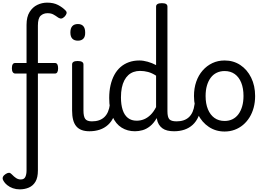

<svg xmlns="http://www.w3.org/2000/svg" viewBox="-71 -977 2014 1454"><path d="M78 457Q51 457 26.5 448.5Q2 440 -17 424.5Q-36 409 -47 388Q-54 374 -48.5 362Q-43 350 -27 340Q-12 331 -2 331.5Q8 332 19 344Q35 361 51 371.5Q67 382 86 382Q112 382 121 362.5Q130 343 130 314V-420H45Q33 -420 26 -430Q19 -440 19 -460Q19 -500 44 -500H130V-789Q130 -849 153 -886Q176 -923 211.5 -940Q247 -957 286 -957Q335 -957 369 -939Q403 -921 425 -898Q436 -887 433 -875.5Q430 -864 419 -852Q406 -839 395 -837Q384 -835 371 -843Q349 -859 332 -868Q315 -877 289 -877Q258 -877 237 -858Q216 -839 216 -783V-500H345Q369 -500 369 -460Q369 -420 345 -420H216V314Q216 368 197.5 399Q179 430 147.5 443.5Q116 457 78 457Z M606 17Q572 17 547 7.5Q522 -2 506 -21.5Q490 -41 482.5 -70.5Q475 -100 475 -140V-489Q475 -502 485.5 -508.5Q496 -515 517 -515Q539 -515 550 -508.5Q561 -502 561 -489V-140Q561 -95 574.5 -76.5Q588 -58 625 -58Q639 -58 646 -46.5Q653 -35 651.5 -20.5Q650 -6 639 5.5Q628 17 606 17ZM519 -669Q491 -669 476.5 -684.5Q462 -700 462 -731Q462 -763 476.5 -779Q491 -795 519 -795Q546 -795 560 -779Q574 -763 574 -731Q575 -700 560.5 -684.5Q546 -669 519 -669Z M606 17Q592 17 585.5 5.5Q579 -6 580.5 -20.5Q582 -35 593 -46.5Q604 -58 625 -58Q655 -58 678.5 -66Q702 -74 719 -90Q736 -106 746.5 -130Q757 -154 761 -186Q763 -201 776 -205.5Q789 -210 801.5 -205.5Q814 -201 812 -186Q808 -133 791 -94.5Q774 -56 747 -31.5Q720 -7 684.5 5Q649 17 606 17Z M951 17Q894 17 850 -10.5Q806 -38 781 -94Q756 -150 756 -235Q756 -287 766 -331Q776 -375 795 -410Q814 -445 841.5 -469Q869 -493 905 -506Q941 -519 984 -519Q1014 -519 1047.5 -509.5Q1081 -500 1111 -484V-927Q1111 -940 1122 -946.5Q1133 -953 1155 -953Q1177 -953 1187 -946.5Q1197 -940 1197 -927V-135Q1197 -90 1211.5 -74Q1226 -58 1266 -58Q1278 -58 1284 -46.5Q1290 -35 1288.5 -20.5Q1287 -6 1277 5.5Q1267 17 1247 17Q1219 17 1196.5 11.5Q1174 6 1158 -6Q1142 -18 1131.5 -35.5Q1121 -53 1117 -77L1116 -83Q1093 -43 1065 -21Q1037 1 1008 9Q979 17 951 17ZM964 -63Q993 -63 1019 -73.5Q1045 -84 1068.5 -106.5Q1092 -129 1111 -166V-404Q1080 -424 1050.5 -432Q1021 -440 989 -440Q963 -440 940.5 -432Q918 -424 900.5 -408Q883 -392 870.5 -368Q858 -344 851.5 -312Q845 -280 845 -239Q845 -184 858 -144.5Q871 -105 897.5 -84Q924 -63 964 -63Z M1247 17Q1233 17 1226.5 5.5Q1220 -6 1221.5 -20.5Q1223 -35 1234 -46.5Q1245 -58 1266 -58Q1296 -58 1319.5 -66Q1343 -74 1360 -90Q1377 -106 1387.5 -130Q1398 -154 1402 -186Q1404 -201 1417 -205.5Q1430 -210 1442.5 -205.5Q1455 -201 1453 -186Q1449 -133 1432 -94.5Q1415 -56 1388 -31.5Q1361 -7 1325.5 5Q1290 17 1247 17Z M1630 19Q1563 19 1510.5 -16Q1458 -51 1428 -111.5Q1398 -172 1398 -250Q1398 -309 1415 -358Q1432 -407 1463.5 -443Q1495 -479 1537 -499Q1579 -519 1630 -519Q1697 -519 1749 -484.5Q1801 -450 1831 -389Q1861 -328 1861 -250Q1861 -203 1850 -162Q1839 -121 1818.5 -88Q1798 -55 1769.5 -31Q1741 -7 1705.5 6Q1670 19 1630 19ZM1630 -61Q1663 -61 1689.5 -74Q1716 -87 1734.5 -112Q1753 -137 1763 -172Q1773 -207 1773 -250Q1773 -308 1756 -350.5Q1739 -393 1707 -416Q1675 -439 1630 -439Q1597 -439 1570 -426Q1543 -413 1524.5 -388Q1506 -363 1496 -328.5Q1486 -294 1486 -250Q1486 -192 1503.5 -149.5Q1521 -107 1553 -84Q1585 -61 1630 -61Z"/></svg>

Font: Playwrite US Modern
Style: Regular
Weight: 400
Designer: Veronika Burian, José Scaglione
Foundry: TypeTogether
Version: Version 1.002